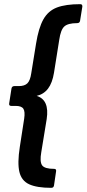

<svg xmlns="http://www.w3.org/2000/svg" viewBox="-20 -739 415 921"><path d="M226 162Q157 162 120 145Q83 128 73 85.5Q63 43 75 -34L96 -170Q101 -204 92 -217.5Q83 -231 55 -231H34Q22 -231 24 -243L35 -314Q37 -326 49 -326H70Q98 -326 111.5 -339.5Q125 -353 130 -388L153 -530Q165 -605 188 -646Q211 -687 253 -703Q295 -719 365 -719Q376 -719 375 -707L364 -639Q362 -628 350 -628Q306 -628 288.5 -612Q271 -596 264 -547L239 -390Q231 -341 210.5 -314Q190 -287 156 -279Q218 -260 204 -168L178 -9Q170 37 182 54Q194 71 240 71Q251 71 249 83L239 151Q237 162 226 162Z"/></svg>

Font: Sofia Sans
Style: Bold Italic
Weight: 700
Italic angle: -9°
Designer: Botio Nikoltchev, Ani Petrova
Foundry: lettersoup
Version: Version 4.101; ttfautohint (v1.8.4.7-5d5b)